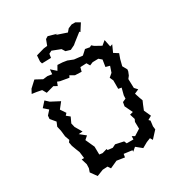

<svg xmlns="http://www.w3.org/2000/svg" viewBox="-213 -1057 1160 1236"><g transform="rotate(-30 366.5 -438.5)"><path d="M297 -816 359 -792 374 -768 408 -758 441 -774 454 -785 514 -832 519 -826 553 -879 522 -897H494L466 -885L448 -864L371 -890L386 -891L323 -909L305 -898L289 -856L262 -853L202 -836L199 -792L204 -775L272 -777L276 -805ZM48 -638 83 -633 119 -626 136 -596 194 -612 219 -598 229 -625 247 -618 311 -607 318 -621 350 -603 398 -601 406 -631 452 -633 466 -609 490 -619 533 -620 554 -602 546 -551 576 -543 561 -499 535 -477 547 -451V-388L570 -384L557 -334L556 -310L531 -299L526 -270L554 -212L530 -206L542 -167L534 -150L535 -99L489 -70L470 -81L469 -57H419L411 -76L351 -89L327 -77L291 -81L288 -90L253 -80L230 -83L229 -142L223 -155L199 -208L223 -229L181 -263L211 -265L181 -316L174 -346L193 -387L168 -407L181 -421L155 -460L189 -503L124 -537L98 -561L64 -523L96 -495L69 -465L67 -441L98 -404L85 -373L93 -339L98 -294L110 -261L100 -248L105 -220L118 -185L128 -160L134 -112H116L129 -69L128 -40L119 -14L152 32L200 13L237 11L251 32L306 7L364 16L368 -8L429 0L428 11L454 -11L496 23L535 1L565 -11L576 8L623 -43L620 -67L625 -107L615 -117L643 -133L620 -184L635 -221L646 -246L637 -270L625 -307L657 -321L637 -343L635 -410L649 -428L659 -453L661 -467L642 -501L654 -548L667 -584L634 -605L657 -656L639 -650L628 -704L598 -679L551 -705L536 -718L523 -711L490 -717L457 -687L395 -694L354 -710L322 -715L285 -717L266 -684L229 -717L226 -682L193 -687L160 -683L110 -710L103 -704L64 -668Z"/></g></svg>

Font: チョークS
Style: Regular
Weight: 400
Designer: [Stick] Fontworks Inc.
Foundry: [Stick] Fontworks Inc.
Version: Version 1.200;FEAKit 1.0